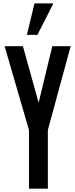

<svg xmlns="http://www.w3.org/2000/svg" viewBox="-20 -1138 454 1158"><path d="M154.8 0V-353.5L7.8 -859.4H118.2L211.9 -522H213.9L295.4 -859.4H406.2L268.6 -353.5V0ZM142.1 -927.7 188 -1117.7H302.2L205.6 -927.7Z"/></svg>

Font: Antonio SemiBold
Style: Regular
Weight: 600
Designer: Vernon Adams
Foundry: Vernon Adams
Version: Version 1.002